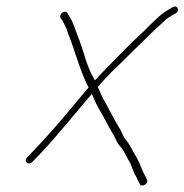

<svg xmlns="http://www.w3.org/2000/svg" viewBox="-20 -530 564 587"><path d="M508 -508 498 -502C474 -489 460 -474 440 -455L417 -432C400 -416 375 -393 359 -376C331 -347 298 -315 270 -284C265 -295 258 -306 253 -318C243 -342 232 -382 223 -406C212 -432 205 -461 191 -482L186 -490C178 -502 159 -486 165 -475L171 -467L179 -451C182 -446 185 -438 188 -428C209 -376 224 -315 249 -266C250 -265 250 -264 251 -263C250 -261 247 -258 244 -255C186 -184 126 -113 63 -49C51 -36 67 -23 79 -35C88 -45 96 -52 107 -64C160 -121 209 -183 261 -243L266 -231C271 -219 277 -207 283 -196C299 -171 307 -151 322 -126C331 -113 337 -93 347 -83C360 -70 366 -50 377 -34C385 -17 387 -4 397 11C399 18 404 25 407 32C413 45 436 31 429 19C423 4 419 1 413 -15C408 -28 405 -35 398 -48C388 -63 378 -87 366 -101C356 -111 352 -129 343 -142C328 -166 319 -186 305 -211C295 -227 287 -246 279 -264C298 -287 318 -307 340 -328C372 -359 400 -388 432 -418L455 -441C463 -448 469 -453 474 -458L489 -472C494 -475 500 -479 506 -483L517 -489C531 -497 523 -516 508 -508Z"/></svg>

Font: Electronic
Style: ExLtIt
Weight: 200
Version: Version 1.011